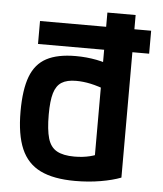

<svg xmlns="http://www.w3.org/2000/svg" viewBox="-53 -776 706 833"><g transform="rotate(5 300.0 -360.0)"><path d="M93 -568V-668H577V-568ZM305 10Q211 10 153.5 -18Q96 -46 69.5 -107.5Q43 -169 43 -270Q43 -365 64.5 -422Q86 -479 134 -504.5Q182 -530 261 -530Q308 -530 352 -521.5Q396 -513 435 -495L413 -392Q368 -409 335.5 -416Q303 -423 272 -423Q232 -423 209 -408.5Q186 -394 176 -360.5Q166 -327 166 -267Q166 -201 177 -163.5Q188 -126 216 -110.5Q244 -95 292 -95Q329 -95 359.5 -102.5Q390 -110 413 -123L381 -66V-730H504V-22Q468 -8 415.5 1Q363 10 305 10Z"/></g></svg>

Font: M PLUS Code Latin Expanded SemiBold
Style: Regular
Weight: 600
Width: 7
Designer: Coji Morishita
Foundry: UNDERFOREST DESIGN
Version: Version 1.002; ttfautohint (v1.8.3)